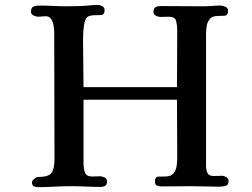

<svg xmlns="http://www.w3.org/2000/svg" viewBox="-20 -773 1040 793"><path d="M924 -26Q924 -8 911 -5Q898 -2 884 -2Q855 -2 826 -3Q797 -4 768 -4Q737 -4 707 -3.5Q677 -3 646 -3Q636 -3 628 -6.5Q620 -10 620 -23Q620 -43 634 -43.5Q648 -44 662 -44Q685 -44 695.5 -55.5Q706 -67 709 -84.5Q712 -102 712 -120L711 -361H325V-96Q325 -77 331 -60.5Q337 -44 360 -44Q368 -44 377 -44.5Q386 -45 394 -45Q402 -45 412 -40Q422 -35 422 -25Q422 -11 415 -6Q408 -1 395 -1Q364 -1 333 -2.5Q302 -4 270 -4Q237 -4 204 -2Q171 0 138 0Q128 0 120 -3.5Q112 -7 112 -20Q112 -26 121 -34Q130 -42 136 -42Q180 -42 192.5 -58.5Q205 -75 205 -116Q205 -247 204.5 -377.5Q204 -508 204 -638Q204 -650 201.5 -666Q199 -682 191.5 -694Q184 -706 168 -706Q161 -706 153 -705Q145 -704 137 -704Q129 -704 118.5 -709Q108 -714 108 -724Q108 -741 117.5 -745.5Q127 -750 142 -750Q170 -750 198.5 -748.5Q227 -747 255 -747Q283 -747 310 -748Q337 -749 365 -752Q370 -752 374 -752.5Q378 -753 382 -753Q391 -753 401.5 -748Q412 -743 412 -732Q412 -712 398 -711Q384 -710 370 -710Q343 -710 335.5 -696.5Q328 -683 326 -660Q324 -646 323.5 -631.5Q323 -617 323 -602Q323 -555 324 -507.5Q325 -460 325 -413H711Q711 -472 711.5 -531Q712 -590 712 -648Q712 -668 707.5 -686Q703 -704 677 -704Q669 -704 660 -703.5Q651 -703 643 -703Q634 -703 624 -708Q614 -713 614 -723Q614 -739 622.5 -743.5Q631 -748 644 -748Q688 -748 731.5 -747.5Q775 -747 818 -747Q836 -747 854.5 -748.5Q873 -750 891 -750Q900 -750 911 -745Q922 -740 922 -729Q922 -709 907.5 -708Q893 -707 879 -707Q858 -707 847.5 -695.5Q837 -684 834 -667Q831 -650 831 -633Q831 -497 831 -361Q831 -225 831 -88Q831 -71 837 -58.5Q843 -46 863 -46Q871 -46 880 -46.5Q889 -47 897 -47Q905 -47 914.5 -41.5Q924 -36 924 -26Z"/></svg>

Font: Kaisei HarunoUmi
Style: Bold
Weight: 700
Designer: Font-Kai, 金井和夫
Foundry: KAZUO KANAI
Version: Version 5.003